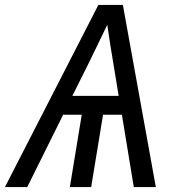

<svg xmlns="http://www.w3.org/2000/svg" viewBox="-21 -755 761 775"><path d="M-1 0H89L234 -292H309L261 0H347L395 -292H471L519 0H608L475 -735H376ZM271 -368 332 -490Q352 -531 372 -572Q392 -613 412 -655Q418 -613 424.5 -572Q431 -531 438 -490L458 -368Z"/></svg>

Font: Iosevka Sparkle Oblique
Style: Regular
Weight: 400
Italic angle: -9°
Designer: Belleve Invis
Foundry: Belleve Invis
Version: Version 4.5.0; ttfautohint (v1.8.3)